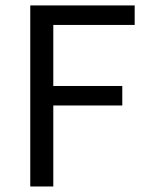

<svg xmlns="http://www.w3.org/2000/svg" viewBox="-20 -676 534 696"><path d="M89.7 0V-656.3H468.2V-585.6H173.2V-364.3H423.3V-293.6H173.2V0Z"/></svg>

Font: Source Sans Variable
Style: Regular
Weight: 200
Designer: Paul D. Hunt
Foundry: Adobe Systems Incorporated
Version: Version 3.006;hotconv 1.0.111;makeotfexe 2.5.65597